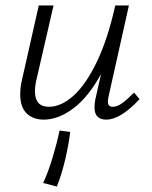

<svg xmlns="http://www.w3.org/2000/svg" viewBox="-20 -433 556 703"><path d="M491 -70Q421 5 369 5Q326 5 326 -40Q326 -53 329 -69L350 -162Q304 -78 249 -36.5Q194 5 140 5Q101 5 77.5 -18Q54 -41 54 -88Q54 -114 61 -143L122 -413H176L115 -148Q108 -121 108 -99Q108 -42 159 -42Q204 -42 249.5 -83Q295 -124 335 -207.5Q375 -291 402 -413H452L378 -82Q375 -70 375 -61Q375 -42 393 -42Q409 -42 427 -55Q445 -68 471 -94ZM198 45 237 50Q232 95 218.5 152Q205 209 188 250L138 237Q157 196 173 142.5Q189 89 198 45Z"/></svg>

Font: Ysabeau Semilight
Style: Italic
Weight: 300
Italic angle: -12°
Designer: Christian Thalmann (Catharsis Fonts)
Version: Version 0.003